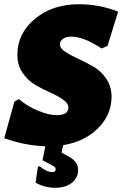

<svg xmlns="http://www.w3.org/2000/svg" viewBox="-23 -679 578 907"><path d="M350 -659Q446 -659 535 -624L485 -462L457 -450Q372 -506 314 -506Q289 -506 274.5 -495.5Q260 -485 260 -470Q260 -451 285 -434.5Q310 -418 346 -401.5Q382 -385 418 -364.5Q454 -344 479 -307Q504 -270 504 -222Q504 -138 441.5 -74.5Q379 -11 275 7L268 42L302 61Q346 84 346 124Q346 161 316.5 184.5Q287 208 237 208Q188 208 145 184L156 109L164 106Q197 134 224 134Q240 134 240 120Q240 111 228 105L178 78L191 12Q96 9 -3 -26L45 -199L66 -211Q109 -175 159 -155Q209 -135 245 -135Q300 -135 300 -171Q300 -191 275 -208.5Q250 -226 215 -241.5Q180 -257 144.5 -277.5Q109 -298 84 -334.5Q59 -371 59 -420Q59 -521 142 -590Q225 -659 350 -659Z"/></svg>

Font: Alegreya Sans Black
Style: Italic
Weight: 900
Italic angle: -7°
Designer: Juan Pablo del Peral
Foundry: Huerta Tipografica
Version: Version 2.007